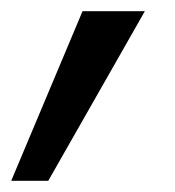

<svg xmlns="http://www.w3.org/2000/svg" viewBox="-52 -170 312 342"><path d="M95 -150H206L34 152H-32Z"/></svg>

Font: HK Grotesk Medium
Style: Italic
Weight: 500
Italic angle: -8°
Designer: Alfredo Marco Pradil
Foundry: Hanken Design Co.
Version: Version 3.004